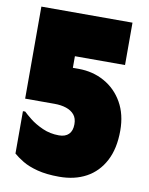

<svg xmlns="http://www.w3.org/2000/svg" viewBox="-81 -759 642 830"><g transform="rotate(10 239.5 -344.5)"><path d="M213 -463H238Q301 -463 352 -434.5Q403 -406 432.5 -354Q462 -302 462 -231Q462 -152 433.5 -98Q405 -44 354.5 -16.5Q304 11 236 11Q180 11 140 0.5Q100 -10 74.5 -25.5Q49 -41 33 -55V-241H43Q52 -232 75 -213.5Q98 -195 131.5 -180Q165 -165 204 -165Q232 -165 247 -180Q262 -195 262 -224Q262 -250 249 -265.5Q236 -281 213.5 -288.5Q191 -296 162 -296H33V-376V-700H433V-514H213Z"/></g></svg>

Font: Phudu Black
Style: Regular
Weight: 900
Version: Version 1.005;gftools[0.9.23]